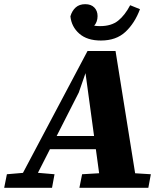

<svg xmlns="http://www.w3.org/2000/svg" viewBox="-54 -899 787 919"><path d="M-34 0 -21 -65 73 -73H114L207 -65L195 0ZM18 0 365 -655H499L604 0H430L355 -551H356L323 -456L91 0ZM173 -185 186 -248H462L467 -185ZM326 0 339 -65 475 -73H539L668 -65L656 0ZM429 -705Q363 -705 325.5 -738Q288 -771 283 -821Q291 -848 308.5 -863.5Q326 -879 354 -879Q382 -879 397.5 -863Q413 -847 413 -822Q413 -794 395.5 -774Q378 -754 348 -745L333 -798Q355 -787 376.5 -780.5Q398 -774 425 -774Q479 -774 511.5 -800Q544 -826 569 -874L616 -855Q591 -788 546.5 -746.5Q502 -705 429 -705Z"/></svg>

Font: Source Serif 4 ExtraBold
Style: Italic
Weight: 800
Italic angle: -12°
Designer: Frank Grießhammer
Foundry: Adobe Systems Incorporated
Version: Version 4.004;hotconv 1.0.116;makeotfexe 2.5.65601